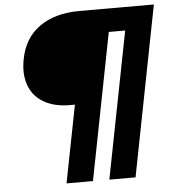

<svg xmlns="http://www.w3.org/2000/svg" viewBox="-56 -752 843 934"><g transform="rotate(-5 365.0 -285.0)"><path d="M231 130 305 -248H281Q205 -248 153.5 -278Q102 -308 82 -363Q62 -418 76 -490Q95 -592 171 -646Q247 -700 367 -700H730L568 130H440L580 -586H500L360 130Z"/></g></svg>

Font: REM ExtraBold
Style: Italic
Weight: 800
Italic angle: -11°
Designer: Octavio Pardo
Foundry: Ashler Design
Version: Version 1.005;gftools[0.9.28]